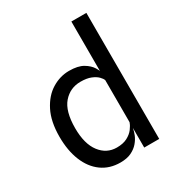

<svg xmlns="http://www.w3.org/2000/svg" viewBox="-184 -899 952 1026"><g transform="rotate(-30 292.0 -386.0)"><path d="M260.5 6Q194 6 145.8 -29Q97.5 -64 71.8 -127.5Q46 -191 46 -276Q46 -370 77.8 -432.2Q109.5 -494.5 159.8 -525.2Q210 -556 266 -556Q320.5 -556 351.8 -537.5Q383 -519 397.8 -494.8Q412.5 -470.5 415.5 -453L445 -448L409 -416.5Q405.5 -427 392 -440.8Q378.5 -454.5 353.5 -464.8Q328.5 -475 290 -475Q225.5 -475 183.5 -426.8Q141.5 -378.5 141.5 -274Q141.5 -177 181.2 -125Q221 -73 283.5 -73Q322.5 -73 348.2 -86.5Q374 -100 388.8 -119.5Q403.5 -139 409 -156L414 -138L409 -119.5Q406.5 -103 398 -81.8Q389.5 -60.5 372.5 -40.5Q355.5 -20.5 328.2 -7.2Q301 6 260.5 6ZM409.5 0 409 -778H501.5L502 0Z"/></g></svg>

Font: Spline Sans
Style: Regular
Weight: 400
Designer: Eben Sorkin, Mirko Velimirovic
Foundry: Sorkin Type
Version: Version 1.001